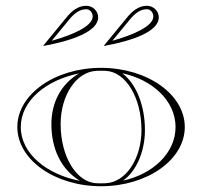

<svg xmlns="http://www.w3.org/2000/svg" viewBox="-20 -640 700 665"><path d="M341 -481C440 -499 530 -531 530 -580C530 -602 511 -620 489 -620C460 -620 438 -602 418 -577L340 -482ZM131 -481C230 -499 320 -531 320 -580C320 -602 301 -620 279 -620C250 -620 228 -602 208 -577L130 -482ZM369.4 -498.9 427.3 -569.4C446.7 -593.7 465.5 -608 489 -608C501.1 -608 511 -596.8 511 -583C511 -549.2 441.9 -519.2 369.4 -498.9ZM159.4 -498.9 217.3 -569.4C236.7 -593.7 255.5 -608 279 -608C291.1 -608 301 -596.8 301 -583C301 -549.2 231.9 -519.2 159.4 -498.9ZM406.1 -14.3C452.9 -47.5 482 -115.9 482 -190C482 -273.3 452.1 -350.7 403.1 -386.3C507.2 -364.5 588 -291.4 588 -200C588 -109.4 508.7 -36.7 406.1 -14.3ZM190 -210C190 -309.7 244 -392.1 315 -394.7C320.3 -394.9 324.7 -395 330 -395C335.3 -395 339.7 -394.9 345 -394.7C416.4 -392.1 470 -300.4 470 -190C470 -90.3 416 -7.9 345 -5.3C339.7 -5.1 335.3 -5 330 -5C324.7 -5 320.3 -5.1 315 -5.3C243.6 -7.9 190 -99.6 190 -210ZM40 -200C40 -86.8 169.9 5 330 5C490.1 5 620 -86.8 620 -200C620 -313.2 490.1 -405 330 -405C169.9 -405 40 -313.2 40 -200ZM256.9 -13.7C142.2 -35.5 52 -107.8 52 -200C52 -291.5 140.7 -363.3 253.9 -385.7C191.1 -349 158 -284.5 158 -210C158 -127.2 189.7 -54.3 256.9 -13.7Z"/></svg>

Font: SortefaxS01
Style: Medium
Weight: 500
Designer: gluk
Foundry: gluk
Version: Version 0.261